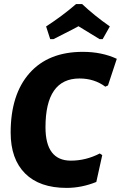

<svg xmlns="http://www.w3.org/2000/svg" viewBox="-20 -907 590 937"><path d="M225 -716 205 -778Q284 -829 351 -887H381Q439 -832 516 -778L481 -716H466Q405 -753 363 -779Q340 -766 296 -744Q252 -722 241 -716ZM384 -654Q477 -654 550 -620L507 -490L494 -484Q440 -524 368 -524Q202 -524 202 -286Q202 -123 326 -123Q399 -123 467 -158L479 -150L450 -19Q378 10 305 10Q173 10 102.5 -60.5Q32 -131 32 -260Q32 -446 124 -550Q216 -654 384 -654Z"/></svg>

Font: Alegreya Sans SC ExtraBold
Style: Italic
Weight: 800
Italic angle: -7°
Designer: Juan Pablo del Peral
Foundry: Huerta Tipografica
Version: Version 2.007